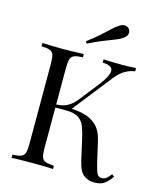

<svg xmlns="http://www.w3.org/2000/svg" viewBox="-136 -1032 950 1142"><g transform="rotate(15 339.0 -461.0)"><path d="M458 -926Q478 -939 494.5 -935.5Q511 -932 519 -919Q527 -906 523 -890.5Q519 -875 498 -861Q477 -848 449.5 -837.5Q422 -827 385.5 -812.5Q349 -798 297 -772L290 -785Q336 -820 365.5 -846.5Q395 -873 416 -893Q437 -913 458 -926ZM297 -708V-688Q263 -687 245.5 -680.5Q228 -674 222 -656.5Q216 -639 216 -602V-106Q216 -70 222 -52Q228 -34 245.5 -28Q263 -22 297 -20V0Q274 -2 239.5 -2.5Q205 -3 170 -3Q131 -3 97 -2.5Q63 -2 42 0V-20Q76 -22 93.5 -28Q111 -34 117 -52Q123 -70 123 -106V-602Q123 -639 117 -656.5Q111 -674 93.5 -680.5Q76 -687 42 -688V-708Q63 -707 97 -706Q131 -705 170 -705Q205 -705 239.5 -706Q274 -707 297 -708ZM286 -376Q339 -376 385.5 -365Q432 -354 465 -323Q498 -292 512 -231L541 -105Q552 -59 561 -40.5Q570 -22 592 -23Q609 -24 620.5 -34Q632 -44 645 -61L660 -50Q641 -22 618 -4Q595 14 553 14Q518 14 489.5 -6.5Q461 -27 446 -94L418 -218Q409 -260 397 -291Q385 -322 359 -339.5Q333 -357 282 -357H197V-376ZM216 -357V-376Q258 -377 286.5 -393.5Q315 -410 334 -434L430 -556Q463 -598 475 -627Q487 -656 474 -671.5Q461 -687 419 -688V-708Q438 -707 458 -706.5Q478 -706 497.5 -705.5Q517 -705 534 -705Q560 -705 582 -706Q604 -707 619 -708V-688Q588 -684 559 -667.5Q530 -651 501 -615L298 -357Z"/></g></svg>

Font: Playfair Display
Style: Regular
Weight: 400
Designer: Claus Eggers Sørensen
Foundry: Claus Eggers Sørensen
Version: Version 1.203